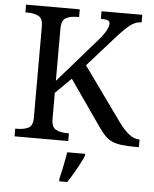

<svg xmlns="http://www.w3.org/2000/svg" viewBox="-61 -765 834 1037"><g transform="rotate(5 356.0 -246.5)"><path d="M38 0V-42H51Q84 -42 108.5 -53.5Q133 -65 133 -109V-604Q133 -648 108.5 -660Q84 -672 51 -672H38V-714H329V-672H316Q282 -672 258 -659.5Q234 -647 234 -600V-318L441 -555Q473 -592 484.5 -614.5Q496 -637 496 -651Q496 -664 484 -668.5Q472 -673 447 -673V-714H668V-673Q634 -673 603.5 -648Q573 -623 534 -579L389 -416L600 -122Q629 -83 655.5 -62.5Q682 -42 710 -42H712V0H701Q651 0 618.5 -4Q586 -8 564.5 -18Q543 -28 526.5 -45.5Q510 -63 491 -90L319 -337L234 -253V-114Q234 -67 258 -54.5Q282 -42 316 -42H329V0ZM299 208Q307 175 315 136Q323 97 329 61H426V71Q417 92 403 119Q389 146 373 173Q357 200 343 221H299Z"/></g></svg>

Font: Noto Serif Makasar
Style: Regular
Weight: 400
Designer: Sérgio Martins
Version: Version 1.001; ttfautohint (v1.8.4.7-5d5b)